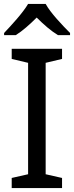

<svg xmlns="http://www.w3.org/2000/svg" viewBox="-20 -964 379 984"><path d="M214 -944H124C98 -899 38 -834 1 -795V-784H61C96 -806 132 -838 168 -874C204 -838 242 -805 277 -784H339V-795C301 -833 238 -899 214 -944ZM298 0V-52L214 -71V-642L298 -662V-714H40V-662L124 -642V-71L40 -52V0Z"/></svg>

Font: Noto Sans Arabic UI
Style: Regular
Weight: 400
Designer: Monotype Design Team, Nadine Chahine and Nizar Qandah
Foundry: Monotype Imaging Inc.
Version: Version 2.010